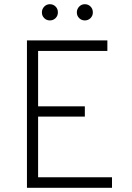

<svg xmlns="http://www.w3.org/2000/svg" viewBox="-20 -892 629 912"><path d="M108 -700H490V-650H161V-387H383V-338H161V-50H512V0H108ZM179 -833Q179 -849 190 -860.5Q201 -872 217 -872Q233 -872 244 -861Q255 -850 255 -833Q255 -817 244 -806Q233 -795 217 -795Q201 -795 190 -806Q179 -817 179 -833ZM345 -833Q345 -849 356 -860.5Q367 -872 383 -872Q399 -872 410 -861Q421 -850 421 -833Q421 -817 410 -806Q399 -795 383 -795Q367 -795 356 -806Q345 -817 345 -833Z"/></svg>

Font: Overpass ExtraLight
Style: Regular
Weight: 200
Designer: Delve Withrington, Thomas Jockin
Foundry: Delve Fonts
Version: Version 3.000;DELV;Overpass